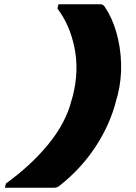

<svg xmlns="http://www.w3.org/2000/svg" viewBox="-20 -770 640 903"><path d="M262 102Q249 113 234 113H3L8 93Q127 7 208.5 -93Q290 -193 317 -300L323 -321Q352 -437 330.5 -544.5Q309 -652 250 -730L255 -750H452Q465 -750 472 -739Q507 -688 527 -619Q547 -550 549.5 -473Q552 -396 533 -321L527 -300Q499 -187 431 -82.5Q363 22 262 102Z"/></svg>

Font: Recursive Mn Lnr St Blk
Style: Italic
Weight: 900
Italic angle: -15°
Monospace: yes
Version: Version 1.079;hotconv 1.0.112;makeotfexe 2.5.65598; ttfautoh